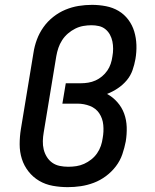

<svg xmlns="http://www.w3.org/2000/svg" viewBox="-20 -763 640 791"><path d="M259 8Q228 8 197.5 2.5Q167 -3 141.5 -18Q116 -33 97.5 -56.5Q79 -80 70 -108.5Q61 -137 61 -168.5Q61 -200 66 -231L118 -546Q122 -573 132 -600Q142 -627 159 -651Q176 -675 199.5 -693.5Q223 -712 249.5 -723Q276 -734 303.5 -738.5Q331 -743 359 -743Q388 -743 416.5 -737.5Q445 -732 468.5 -718Q492 -704 508.5 -682Q525 -660 533 -633.5Q541 -607 542 -578Q543 -549 538 -520Q534 -497 526 -474Q518 -451 502 -432Q486 -413 465 -399Q444 -385 421 -376Q445 -363 463.5 -342Q482 -321 491.5 -295Q501 -269 502 -239.5Q503 -210 498 -180Q493 -154 484 -127.5Q475 -101 457.5 -78Q440 -55 416.5 -37.5Q393 -20 366.5 -10Q340 0 313 4Q286 8 259 8ZM261 -76Q278 -76 294.5 -78.5Q311 -81 326.5 -88Q342 -95 356 -106Q370 -117 380 -131.5Q390 -146 395.5 -162Q401 -178 403 -194Q408 -221 405.5 -248Q403 -275 389 -296Q375 -317 350.5 -326.5Q326 -336 299 -336H237L251 -420H313Q328 -420 343.5 -422.5Q359 -425 373.5 -431.5Q388 -438 400.5 -448.5Q413 -459 422 -472Q431 -485 436 -500Q441 -515 443 -530Q446 -546 446 -562Q446 -578 443 -592.5Q440 -607 433 -620Q426 -633 414.5 -642.5Q403 -652 388 -655.5Q373 -659 357 -659Q340 -659 323 -656Q306 -653 290 -645Q274 -637 260 -625Q246 -613 236 -597.5Q226 -582 220.5 -565.5Q215 -549 212 -532L160 -217Q157 -200 156.5 -182Q156 -164 160 -147.5Q164 -131 173 -116.5Q182 -102 195.5 -92.5Q209 -83 226 -79.5Q243 -76 261 -76Z"/></svg>

Font: Iosevka Curly Slab MdExObl
Style: Regular
Weight: 500
Width: 7
Italic angle: -9°
Monospace: yes
Designer: Belleve Invis
Foundry: Belleve Invis
Version: Version 11.1.0; ttfautohint (v1.8.3)